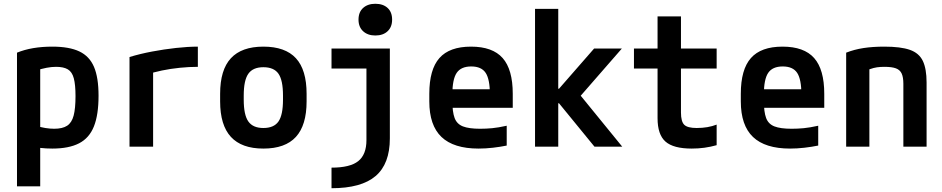

<svg xmlns="http://www.w3.org/2000/svg" viewBox="-20 -777 4990 1017"><path d="M70 -498Q148 -530 257 -530Q347 -530 400.5 -504.5Q454 -479 478 -422.5Q502 -366 502 -270Q502 -169 477.5 -107.5Q453 -46 399 -18Q345 10 257 10Q224 10 193.5 6.5Q163 3 135 -4L161 -113Q195 -103 220 -99Q245 -95 267 -95Q311 -95 335.5 -111Q360 -127 370 -164.5Q380 -202 380 -268Q380 -328 371 -362Q362 -396 339.5 -409.5Q317 -423 277 -423Q253 -423 227 -418Q201 -413 165 -402L193 -467V210H70Z M666 -475Q722 -492 785.5 -504Q849 -516 912.5 -523Q976 -530 1028 -530V-423Q982 -423 932.5 -418Q883 -413 837.5 -403.5Q792 -394 757 -382L791 -440V0H666Z M1375 10Q1260 10 1203 -52Q1146 -114 1146 -240V-280Q1146 -407 1203 -468.5Q1260 -530 1375 -530Q1491 -530 1547.5 -468.5Q1604 -407 1604 -280V-240Q1604 -114 1547.5 -52Q1491 10 1375 10ZM1375 -99Q1431 -99 1455 -133.5Q1479 -168 1479 -249V-271Q1479 -352 1455 -386.5Q1431 -421 1375 -421Q1320 -421 1295.5 -386.5Q1271 -352 1271 -271V-249Q1271 -168 1295.5 -133.5Q1320 -99 1375 -99Z M1736 111Q1834 111 1877.5 76.5Q1921 42 1921 -35V-414H1736V-520H2045V-44Q2045 91 1969.5 155.5Q1894 220 1736 220ZM1968 -589Q1928 -589 1903.5 -611.5Q1879 -634 1879 -673Q1879 -713 1903.5 -735Q1928 -757 1968 -757Q2009 -757 2033 -735Q2057 -713 2057 -673Q2057 -634 2033 -611.5Q2009 -589 1968 -589Z M2515 10Q2383 10 2318.5 -51.5Q2254 -113 2254 -240V-280Q2254 -409 2307.5 -469.5Q2361 -530 2475 -530Q2589 -530 2642.5 -469.5Q2696 -409 2696 -280V-206H2319V-304H2602L2575 -272V-275Q2575 -357 2552.5 -391Q2530 -425 2476 -425Q2422 -425 2399 -391Q2376 -357 2376 -275V-245Q2376 -184 2388 -152Q2400 -120 2432 -107.5Q2464 -95 2523 -95Q2555 -95 2587 -98Q2619 -101 2664 -111V-6Q2630 1 2591 5.5Q2552 10 2515 10Z M2814 0V-730H2937V-307H2941L3127 -520H3274L3056 -270L3276 0H3129L2941 -230H2937V0Z M3644 10Q3547 10 3505 -27Q3463 -64 3463 -151V-414H3338V-520H3463V-690H3587V-520H3776V-414H3587V-181Q3587 -133 3604.5 -116Q3622 -99 3670 -99Q3700 -99 3726.5 -103.5Q3753 -108 3776 -117V-8Q3744 1 3711.5 5.5Q3679 10 3644 10Z M4165 10Q4033 10 3968.5 -51.5Q3904 -113 3904 -240V-280Q3904 -409 3957.5 -469.5Q4011 -530 4125 -530Q4239 -530 4292.5 -469.5Q4346 -409 4346 -280V-206H3969V-304H4252L4225 -272V-275Q4225 -357 4202.5 -391Q4180 -425 4126 -425Q4072 -425 4049 -391Q4026 -357 4026 -275V-245Q4026 -184 4038 -152Q4050 -120 4082 -107.5Q4114 -95 4173 -95Q4205 -95 4237 -98Q4269 -101 4314 -111V-6Q4280 1 4241 5.5Q4202 10 4165 10Z M4462 -498Q4505 -515 4554 -522.5Q4603 -530 4664 -530Q4751 -530 4799.5 -513Q4848 -496 4868 -454.5Q4888 -413 4888 -340V0H4765V-333Q4765 -368 4756 -387.5Q4747 -407 4725.5 -415Q4704 -423 4665 -423Q4643 -423 4625.5 -420.5Q4608 -418 4587 -410.5Q4566 -403 4535 -389L4585 -466V0H4462Z"/></svg>

Font: M PLUS Code Latin SemiExpanded SemiBold
Style: Regular
Weight: 600
Width: 6
Designer: Coji Morishita
Foundry: UNDERFOREST DESIGN
Version: Version 1.002; ttfautohint (v1.8.3)